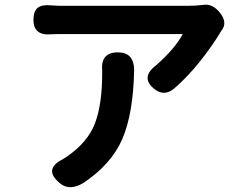

<svg xmlns="http://www.w3.org/2000/svg" viewBox="-20 -758 1040 810"><path d="M545.9 -460.9Q542 -278.3 496.1 -171.9Q450.2 -65.4 332 13.7Q273.4 48.8 233.4 15.6Q160.2 -43.9 246.1 -86.9Q248 -87.9 262.7 -97.7Q350.6 -158.2 380.9 -238.3Q411.1 -318.4 411.1 -449.2V-459Q403.3 -537.1 477.5 -537.1Q545.9 -537.1 545.9 -460.9ZM240.2 -733.4H768.6Q805.7 -733.4 836.9 -737.3Q877 -744.1 909.2 -702.6Q941.4 -661.1 913.1 -627Q912.1 -626 910.6 -623Q909.2 -620.1 908.2 -619.1Q875 -563.5 822.8 -498Q770.5 -432.6 713.9 -383.8Q671.9 -349.6 630.9 -382.8Q570.3 -431.6 639.6 -483.4Q718.8 -553.7 751 -614.3H240.2Q209 -614.3 194.3 -613.3Q121.1 -607.4 121.1 -673.8Q121.1 -710.9 139.2 -725.1Q157.2 -739.3 195.3 -735.4Q224.6 -733.4 240.2 -733.4Z"/></svg>

Font: GenSenMaruGothic TW TTF Bold
Style: Regular
Weight: 700
Version: Version 1.301